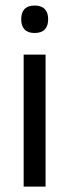

<svg xmlns="http://www.w3.org/2000/svg" viewBox="-20 -690 256 710"><path d="M67.5 0V-488H148.5V0ZM108 -568Q83 -568 70.8 -581.2Q58.5 -594.5 58.5 -617.5V-620Q58.5 -643.5 70.8 -656.5Q83 -669.5 108 -669.5Q133 -669.5 145.5 -656.5Q158 -643.5 158 -620V-617.5Q158 -594 145.5 -581Q133 -568 108 -568Z"/></svg>

Font: Anek Gujarati Medium
Style: Regular
Weight: 400
Version: Version 1.003